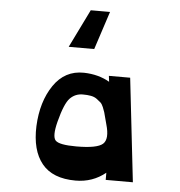

<svg xmlns="http://www.w3.org/2000/svg" viewBox="-60 -965 975 1042"><g transform="rotate(5 427.0 -444.0)"><path d="M392 -908H497L429 -700H290ZM390 20Q265 20 206.5 -52Q148 -124 153 -256Q159 -390 220 -479.5Q281 -569 385 -567Q465 -565 525 -530L521 -562H637L701 2H553V-37Q483 20 390 20ZM378 -165Q491 -165 522 -192.5Q553 -220 530 -299Q527 -309 521.5 -331Q516 -353 513 -363Q510 -373 503 -390Q496 -407 487 -415Q478 -423 465 -432.5Q452 -442 433 -445.5Q414 -449 389 -449Q348 -449 319.5 -420Q291 -391 265 -290Q244 -208 264.5 -186.5Q285 -165 378 -165Z"/></g></svg>

Font: OpenDyslexic
Style: Bold
Weight: 800
Designer: Abbie Gonzalez
Version: Version 0.920;hotconv 1.0.109;makeotfexe 2.5.65596